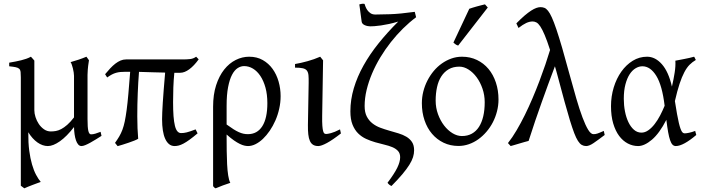

<svg xmlns="http://www.w3.org/2000/svg" viewBox="-20 -776 3816 1040"><path d="M529.8 -40Q515.1 -30.8 499.5 -21Q483.9 -11.2 469.2 -3.2Q454.6 4.9 442.1 10Q429.7 15.1 421.4 15.1Q411.1 15.1 403.8 6.8Q396.5 -1.5 391.6 -15.6Q386.7 -29.8 384 -48.3Q381.3 -66.9 380.9 -87.9Q341.3 -36.6 304.4 -10.7Q267.6 15.1 239.3 15.1Q210.4 15.1 182.6 -4.6Q154.8 -24.4 133.3 -59.6V-56.6Q132.8 -2.4 138.4 40Q144 82.5 153.6 115.2Q163.1 147.9 175.5 171.1Q188 194.3 200.7 209.5Q193.4 211.9 180.9 216.6Q168.5 221.2 155 226.3Q141.6 231.4 129.6 236.3Q117.7 241.2 111.8 244.1L92.8 230V-356.9Q92.8 -376 91.6 -386.7Q90.3 -397.5 84.2 -403.3Q78.1 -409.2 65.4 -411.9Q52.7 -414.6 29.8 -417V-436.5Q48.8 -439.9 64.7 -442.9Q80.6 -445.8 94.7 -449.5Q108.9 -453.1 121.8 -457.5Q134.8 -461.9 147.5 -468.8Q151.9 -463.9 154.8 -460.7Q157.7 -457.5 160.9 -453.9Q164.1 -450.2 166 -447.8V-178.7Q166 -161.6 172.4 -141.6Q178.7 -121.6 190.2 -104.5Q201.7 -87.4 218.3 -75.7Q234.9 -64 255.4 -64Q268.6 -64 282.5 -66.4Q296.4 -68.8 311.8 -76.9Q327.1 -85 344.2 -99.9Q361.3 -114.7 380.9 -140.1V-365.2Q380.9 -373 379.2 -384Q377.4 -395 374.8 -405.8Q372.1 -416.5 368.9 -425.8Q365.7 -435.1 362.3 -439.5Q383.8 -445.3 406 -452.9Q428.2 -460.4 448.2 -468.8L461.9 -449.7Q460 -437 457.5 -419.2Q455.1 -401.4 454.1 -370.6V-130.9Q454.1 -85.4 458.5 -66.9Q462.9 -48.3 473.1 -48.3Q483.9 -48.3 496.3 -52Q508.8 -55.7 524.9 -62Z M1050.3 -53.7Q1025.4 -32.7 1006.8 -19.3Q988.3 -5.9 973.9 1.7Q959.5 9.3 948 12.2Q936.5 15.1 925.8 15.1Q908.7 15.1 896 4.9Q883.3 -5.4 874.8 -24.2Q866.2 -43 862.1 -69.8Q857.9 -96.7 857.9 -130.4Q857.9 -146 858.9 -168.2Q859.9 -190.4 861.8 -221.2Q863.8 -252 866.9 -291.7Q870.1 -331.5 874.5 -382.8Q839.8 -383.3 806.4 -384.5Q772.9 -385.7 732.9 -386.7Q728.5 -331.1 726.1 -270Q723.6 -209 723.6 -146.5Q723.6 -111.3 724.9 -81.3Q726.1 -51.3 728.5 -24.4Q721.7 -20 707.8 -14.4Q693.8 -8.8 677.2 -3.2Q660.6 2.4 644.3 7.6Q627.9 12.7 617.2 15.6Q615.7 13.7 612.1 9.3Q608.4 4.9 606 1.7Q603.5 -1.5 603 -2Q616.2 -20.5 626 -37.1Q635.7 -53.7 643.1 -73.2Q650.4 -92.8 655.8 -118.4Q661.1 -144 666 -180.4Q670.9 -216.8 675.3 -267.3Q679.7 -317.9 685.1 -387.2H660.2Q644.5 -387.2 632.3 -386Q620.1 -384.8 608.6 -381.6Q597.2 -378.4 585.7 -372.3Q574.2 -366.2 560.5 -356.4L549.3 -374Q563.5 -391.1 577.1 -405.8Q590.8 -420.4 604.7 -431.2Q618.7 -441.9 632.8 -448Q647 -454.1 662.6 -454.1H971.7Q992.2 -454.1 1009.8 -456.1Q1027.3 -458 1042.5 -468.8L1056.2 -454.6Q1030.8 -419.4 1005.1 -400.6Q979.5 -381.8 956.1 -381.8H924.3Q920.4 -342.3 918.9 -301.8Q917.5 -261.2 917.5 -223.1Q917.5 -178.7 919.9 -147Q922.4 -115.2 927.5 -94.7Q932.6 -74.2 940.9 -64.7Q949.2 -55.2 960.4 -55.2Q967.8 -55.2 974.9 -55.9Q981.9 -56.6 990.7 -58.8Q999.5 -61 1011.2 -64.9Q1022.9 -68.8 1039.6 -75.2Z M1207.5 -101.6Q1229 -85.9 1244.9 -75.9Q1260.7 -65.9 1273.9 -60.1Q1287.1 -54.2 1298.6 -51.8Q1310.1 -49.3 1322.8 -49.3Q1373.5 -49.3 1400.9 -92.5Q1428.2 -135.7 1428.2 -217.3Q1428.2 -264.2 1418 -301.3Q1407.7 -338.4 1390.4 -364.5Q1373 -390.6 1350.3 -404.3Q1327.6 -418 1302.2 -418Q1284.2 -418 1267.1 -407Q1250 -396 1236.8 -370.8Q1223.6 -345.7 1215.6 -304.4Q1207.5 -263.2 1207.5 -203.1ZM1500 -255.4Q1500 -220.7 1492.4 -187Q1484.9 -153.3 1471.7 -123.3Q1458.5 -93.3 1441.2 -67.9Q1423.8 -42.5 1404.3 -23.9Q1384.8 -5.4 1364 4.9Q1343.3 15.1 1323.7 15.1Q1314.9 15.1 1304 12.7Q1293 10.3 1278.8 3.4Q1264.6 -3.4 1247.1 -15.6Q1229.5 -27.8 1207.5 -47.4V-34.7Q1207.5 2.4 1208 41Q1208.5 79.6 1210.2 113.8Q1211.9 147.9 1216.1 174.6Q1220.2 201.2 1227.5 214.4Q1205.1 221.7 1186.8 228.5Q1168.5 235.4 1147.9 244.1Q1142.6 241.7 1140.4 239.3Q1138.2 236.8 1134.3 232.4V-197.8Q1134.3 -263.7 1150.6 -314.2Q1167 -364.7 1194.3 -399.2Q1221.7 -433.6 1256.8 -451.2Q1292 -468.8 1329.6 -468.8Q1371.6 -468.8 1403.3 -450.7Q1435.1 -432.6 1456.5 -402.8Q1478 -373 1489 -334.5Q1500 -295.9 1500 -255.4Z M1826.7 -53.2Q1781.7 -18.1 1751 -1.5Q1720.2 15.1 1704.1 15.1Q1687 15.1 1676 8.3Q1665 1.5 1658.7 -12.5Q1652.3 -26.4 1649.9 -48.1Q1647.5 -69.8 1647.9 -99.1L1651.9 -326.7Q1652.3 -352.1 1650.9 -368.2Q1649.4 -384.3 1642.3 -393.6Q1635.3 -402.8 1620.1 -406.2Q1605 -409.7 1578.1 -409.7V-429.2Q1609.9 -434.6 1646 -444.6Q1682.1 -454.6 1714.4 -468.8L1730 -449.2L1725.1 -147.9Q1724.6 -114.3 1726.1 -94.7Q1727.5 -75.2 1730.5 -65.2Q1733.4 -55.2 1737.5 -52.7Q1741.7 -50.3 1747.1 -50.3Q1754.4 -50.3 1772.7 -54.9Q1791 -59.6 1821.8 -75.2Z M2233.9 -682.6Q2197.8 -655.8 2163.1 -621.6Q2128.4 -587.4 2097.4 -548.1Q2066.4 -508.8 2040.3 -465.6Q2014.2 -422.4 1995.4 -377.9Q1976.6 -333.5 1965.8 -288.8Q1955.1 -244.1 1955.1 -201.7Q1955.1 -167.5 1966.6 -145.3Q1978 -123 1996.8 -108.2Q2015.6 -93.3 2039.8 -84.2Q2064 -75.2 2089.1 -68.1Q2114.3 -61 2138.4 -53.7Q2162.6 -46.4 2181.4 -35.2Q2200.2 -23.9 2211.7 -6.6Q2223.1 10.7 2223.1 38.1Q2223.1 56.2 2217.3 75.2Q2211.4 94.2 2197 117.2Q2182.6 140.1 2159.2 168Q2135.7 195.8 2100.6 231.4Q2087.4 226.1 2079.1 213.9Q2115.7 165.5 2131.6 133.1Q2147.5 100.6 2147.5 75.7Q2147.5 54.7 2136 42Q2124.5 29.3 2105.5 21.2Q2086.4 13.2 2062.3 7.6Q2038.1 2 2012.7 -5.4Q1987.3 -12.7 1963.1 -23.7Q1939 -34.7 1919.9 -53.5Q1900.9 -72.3 1889.4 -101.1Q1877.9 -129.9 1877.9 -172.9Q1877.9 -235.8 1896.5 -298.1Q1915 -360.4 1949 -421.1Q1982.9 -481.9 2030.8 -541.5Q2078.6 -601.1 2137.2 -659.2Q2111.3 -651.4 2087.6 -646.2Q2064 -641.1 2043.9 -638.2Q2023.9 -635.3 2008.8 -634.3Q1993.7 -633.3 1985.4 -633.3Q1979 -633.3 1971.4 -634.8Q1963.9 -636.2 1956.8 -639.2Q1949.7 -642.1 1944.8 -647Q1939.9 -651.9 1939 -658.7Q1936 -681.6 1933.8 -697Q1931.6 -712.4 1929.7 -728Q1927.7 -743.7 1926.3 -752Q1931.2 -753.4 1936 -754.6Q1940.9 -755.9 1946.3 -755.9Q1949.7 -755.9 1954.6 -754.9Q1956.1 -750 1959.7 -740.2Q1963.4 -730.5 1970 -720.9Q1976.6 -711.4 1987.1 -704.3Q1997.6 -697.3 2013.2 -697.3Q2038.6 -697.3 2092.3 -699Q2146 -700.7 2226.6 -711.9Q2227.5 -706.1 2230.2 -697.8Q2232.9 -689.5 2233.9 -682.6Z M2605.5 -222.2Q2605.5 -260.7 2593.5 -295.7Q2581.5 -330.6 2562 -357.2Q2542.5 -383.8 2517.8 -399.4Q2493.2 -415 2468.3 -415Q2434.6 -415 2410.4 -400.9Q2386.2 -386.7 2370.4 -362.1Q2354.5 -337.4 2347.2 -303.7Q2339.8 -270 2339.8 -231Q2339.8 -192.4 2352.5 -157.5Q2365.2 -122.6 2385.5 -96.2Q2405.8 -69.8 2431.2 -54.4Q2456.5 -39.1 2481.9 -39.1Q2512.7 -39.1 2535.9 -52Q2559.1 -64.9 2574.5 -88.9Q2589.8 -112.8 2597.7 -146.5Q2605.5 -180.2 2605.5 -222.2ZM2680.2 -236.8Q2680.2 -204.6 2672.1 -173.1Q2664.1 -141.6 2649.7 -113.8Q2635.3 -85.9 2615 -62.3Q2594.7 -38.6 2570.8 -21.5Q2546.9 -4.4 2519.5 5.1Q2492.2 14.6 2463.4 14.6Q2419.4 14.6 2382.8 -2.9Q2346.2 -20.5 2320.1 -51.3Q2293.9 -82 2279.5 -124.5Q2265.1 -167 2265.1 -216.8Q2265.1 -249 2272.9 -280.3Q2280.8 -311.5 2295.2 -339.6Q2309.6 -367.7 2329.3 -391.4Q2349.1 -415 2373.3 -432.1Q2397.5 -449.2 2425 -459Q2452.6 -468.8 2482.4 -468.8Q2526.9 -468.8 2563.5 -451.2Q2600.1 -433.6 2626 -402.6Q2651.9 -371.6 2666 -329.1Q2680.2 -286.6 2680.2 -236.8ZM2461.9 -529.3Q2458 -530.3 2455.1 -531.5Q2452.1 -532.7 2449.2 -534.7Q2446.3 -536.6 2443.4 -539.1Q2440.4 -541.5 2436 -545.4L2522 -728.5Q2529.8 -731.4 2540.5 -734.6Q2551.3 -737.8 2563 -741.2Q2574.7 -744.6 2586.2 -747.3Q2597.7 -750 2606.9 -752.4L2622.1 -735.4Z M3255.4 -44.9Q3218.8 -17.1 3195.1 -1Q3171.4 15.1 3154.8 15.1Q3142.1 15.1 3131.3 9Q3120.6 2.9 3110.6 -12.7Q3100.6 -28.3 3090.3 -55.2Q3080.1 -82 3067.1 -124Q3054.2 -166 3038.1 -224.9Q3022 -283.7 3001 -362.8Q2997.1 -377 2993.4 -390.6Q2989.7 -404.3 2985.8 -417Q2967.3 -368.2 2949.7 -320.3Q2932.1 -272.5 2914.6 -223.1Q2897 -173.8 2879.2 -121.8Q2861.3 -69.8 2843.3 -12.7Q2833.5 -10.3 2820.6 -6.6Q2807.6 -2.9 2793.9 1.2Q2780.3 5.4 2767.6 9Q2754.9 12.7 2746.1 15.1L2731.4 -1Q2755.4 -31.2 2778.3 -70.3Q2801.3 -109.4 2823 -153.3Q2844.7 -197.3 2864.7 -244.4Q2884.8 -291.5 2902.1 -337.4Q2919.4 -383.3 2934.1 -426.3Q2948.7 -469.2 2959.5 -505.4Q2943.4 -555.7 2930.4 -586.2Q2917.5 -616.7 2906.5 -633.1Q2895.5 -649.4 2885.5 -654.5Q2875.5 -659.7 2865.2 -659.7Q2848.1 -659.7 2830.3 -651.4Q2812.5 -643.1 2788.6 -624.5L2776.9 -649.4Q2801.3 -674.3 2821 -691.2Q2840.8 -708 2856.7 -718.3Q2872.6 -728.5 2885 -732.9Q2897.5 -737.3 2907.7 -737.3Q2918.9 -737.3 2928.7 -733.6Q2938.5 -730 2948.5 -717.5Q2958.5 -705.1 2969.2 -681.4Q2980 -657.7 2993.7 -617.4Q3007.3 -577.1 3024.7 -517.8Q3042 -458.5 3064.5 -375Q3084 -302.7 3101.6 -242.7Q3119.1 -182.6 3135.3 -139.6Q3151.4 -96.7 3166 -73Q3180.7 -49.3 3194.3 -49.3Q3200.2 -49.3 3205.1 -50Q3210 -50.8 3216.1 -52.7Q3222.2 -54.7 3230.2 -58.1Q3238.3 -61.5 3250.5 -66.9Z M3454.6 -57.6Q3473.6 -57.6 3491.7 -70.3Q3509.8 -83 3525.9 -103.8Q3542 -124.5 3555.7 -150.6Q3569.3 -176.8 3580.1 -203.1Q3566.9 -313.5 3534.9 -365.2Q3502.9 -417 3459.5 -417Q3440.9 -417 3422.9 -406.2Q3404.8 -395.5 3390.6 -373.8Q3376.5 -352.1 3367.7 -318.8Q3358.9 -285.6 3358.9 -240.7Q3358.9 -206.1 3365.2 -173.1Q3371.6 -140.1 3383.8 -114.5Q3396 -88.9 3413.8 -73.2Q3431.6 -57.6 3454.6 -57.6ZM3749 -451.2Q3730.5 -440.4 3715.3 -425.3Q3700.2 -410.2 3686.8 -384.8Q3673.3 -359.4 3660.9 -321.8Q3648.4 -284.2 3635.7 -228.5Q3642.1 -187.5 3647.2 -158.7Q3652.3 -129.9 3657 -110.6Q3661.6 -91.3 3665.8 -79.8Q3669.9 -68.4 3673.8 -62.7Q3677.7 -57.1 3681.6 -55.4Q3685.5 -53.7 3689.5 -53.7Q3697.3 -53.7 3712.6 -56.9Q3728 -60.1 3745.6 -66.9Q3746.6 -62.5 3748 -57.6Q3749.5 -52.7 3751.5 -44.9Q3717.8 -16.1 3689.5 -0.5Q3661.1 15.1 3640.6 15.1Q3630.4 15.1 3623 7.8Q3615.7 0.5 3609.9 -16.1Q3604 -32.7 3599.1 -60.1Q3594.2 -87.4 3589.4 -127Q3552.2 -54.2 3511.5 -19.5Q3470.7 15.1 3436.5 15.1Q3407.2 15.1 3380.6 1.2Q3354 -12.7 3333.7 -39.8Q3313.5 -66.9 3301.5 -107.4Q3289.6 -147.9 3289.6 -201.2Q3289.6 -253.9 3304.4 -302.5Q3319.3 -351.1 3345.5 -387.9Q3371.6 -424.8 3407.2 -446.8Q3442.9 -468.8 3484.9 -468.8Q3529.3 -468.8 3565.2 -428.2Q3601.1 -387.7 3619.6 -307.1L3620.6 -311.5Q3628.9 -347.2 3634.5 -383.1Q3640.1 -418.9 3638.2 -447.3Q3648.9 -449.2 3661.6 -451.7Q3674.3 -454.1 3688 -456.8Q3701.7 -459.5 3714.8 -462.4Q3728 -465.3 3739.7 -468.8Q3743.7 -463.4 3745.1 -459Q3746.6 -454.6 3749 -451.2Z"/></svg>

Font: Akkhara
Style: Regular
Weight: 400
Designer: J. Victor Gaultney
Version: Version 1.00 June 13, 2006, initial release